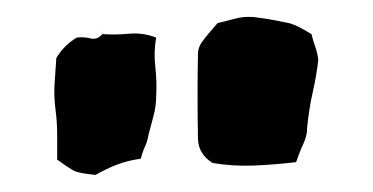

<svg xmlns="http://www.w3.org/2000/svg" viewBox="-20 -732 437 225"><path d="M353 -662Q351 -644 346.5 -624Q342 -604 340 -583Q340 -573 335.5 -563.5Q331 -554 327 -542Q302 -539 277.5 -538Q253 -537 229 -541Q212 -552 212 -570Q211 -620 212 -669Q212 -676 216.5 -682.5Q221 -689 235 -705Q244 -707 255 -710Q266 -713 277 -712Q286 -711 295 -709.5Q304 -708 313 -706Q321 -705 329 -701Q337 -697 345 -692Q347 -684 349.5 -677Q352 -670 353 -662ZM145 -546Q130 -544 117 -539Q104 -534 92 -527Q73 -529 67.5 -531.5Q62 -534 47 -545Q47 -559 47 -574Q47 -589 45 -604Q43 -620 44 -634.5Q45 -649 46 -664Q55 -679 70 -688Q78 -689 86 -687Q94 -685 100 -692L99 -694Q98 -694 98 -695L99 -694Q99 -693 99.5 -693Q100 -693 100 -693V-692Q116 -691 131.5 -692.5Q147 -694 163 -688Q160 -671 162 -653.5Q164 -636 163 -619Q163 -608 160 -596.5Q157 -585 154 -574Q153 -567 150 -560.5Q147 -554 145 -546Z"/></svg>

Font: Daruma Drop One
Style: Regular
Weight: 400
Designer: Maniackers Design
Version: Version 1.000